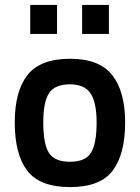

<svg xmlns="http://www.w3.org/2000/svg" viewBox="-20 -750 569 781"><path d="M265 -511Q384 -511 436.5 -444.5Q489 -378 489 -252Q489 -123 438.5 -56Q388 11 265 11Q142 11 91 -55.5Q40 -122 40 -252Q40 -379 92 -445Q144 -511 265 -511ZM265 -92Q328 -92 350.5 -129.5Q373 -167 373 -252Q373 -333 348.5 -370Q324 -407 265 -407Q203 -407 179.5 -371Q156 -335 156 -252Q156 -166 178.5 -129Q201 -92 265 -92ZM103 -612V-730H212V-612ZM314 -612V-730H423V-612Z"/></svg>

Font: TypoPRO Titillium Text
Style: 800 wt
Weight: 800
Designer: Accademia di Belle Arti di Urbino and others
Foundry: Accademia di Belle Arti di Urbino and others.
Version: Version 25.000